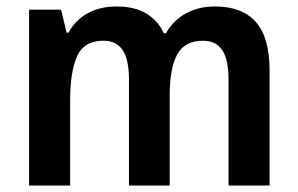

<svg xmlns="http://www.w3.org/2000/svg" viewBox="-20 -574 922 594"><path d="M645 -554Q729 -554 771.5 -506Q814 -458 814 -356V0H687V-327Q687 -390 667.5 -419Q648 -448 608 -448Q551 -448 528 -405Q505 -362 505 -280V0H379V-327Q379 -390 359.5 -419Q340 -448 300 -448Q240 -448 218.5 -400Q197 -352 197 -264V0H70V-544H169L186 -473H192Q213 -512 251.5 -533Q290 -554 340 -554Q397 -554 433 -532Q469 -510 487 -471H493Q517 -512 556 -533Q595 -554 645 -554Z"/></svg>

Font: Noto Sans Bengali SemiCondensed SemiBold
Style: Regular
Weight: 600
Width: 4
Designer: Joana Ranito - Universal Thirst; Jelle Bosma - Monotype Design Team
Foundry: Universal Thirst ehf.
Version: Version 3.000; ttfautohint (v1.8.4.7-5d5b)